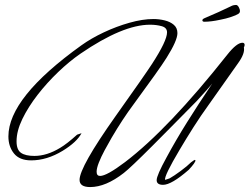

<svg xmlns="http://www.w3.org/2000/svg" viewBox="-20 -738 1010 777"><path d="M345 19Q302 19 302 -10Q302 -62 447 -267Q506 -350 543 -403Q580 -456 595 -479Q656 -573 656 -607Q656 -626 634.5 -632Q613 -638 587 -638Q477 -638 306 -521Q261 -490 215.5 -446.5Q170 -403 132 -354Q94 -305 70.5 -256.5Q47 -208 47 -166Q47 -132 65 -119.5Q83 -107 119 -107Q170 -107 224 -140Q251 -156 292 -193L310 -199Q291 -163 234 -128Q170 -89 106 -89Q59 -89 36.5 -117Q14 -145 14 -186Q14 -343 310 -555Q349 -583 400 -607Q451 -631 504 -646Q557 -661 601 -661Q624 -661 646.5 -655.5Q669 -650 683.5 -637.5Q698 -625 698 -604Q698 -574 654 -504Q639 -480 605.5 -433Q572 -386 520 -315Q476 -256 432 -181Q418 -157 403.5 -130Q389 -103 380 -80Q371 -57 371 -43Q371 -26 385 -26Q412 -26 486 -82Q662 -216 900 -517Q938 -565 961 -565Q970 -565 970 -556Q970 -552 967 -546Q972 -522 944 -483L826 -316Q792 -269 762.5 -222.5Q733 -176 707 -132Q644 -26 648 -10L666 -16Q684 -26 711 -46Q738 -66 753 -81Q766 -91 769 -91Q771 -89 771 -89Q771 -80 744 -51Q674 10 640 10Q614 10 614 -9Q614 -28 654 -101Q690 -168 736.5 -242.5Q783 -317 839 -400Q832 -391 816 -373Q800 -355 776 -329Q712 -264 668 -219.5Q624 -175 599 -150Q507 -58 481 -38Q408 19 345 19ZM807 -650Q799 -650 799 -656Q799 -661 809 -665Q838 -677 864 -689Q890 -701 911 -711Q920 -716 926 -717Q932 -718 935 -718Q941 -718 946 -709.5Q951 -701 951 -693Q951 -686 944.5 -682Q938 -678 933 -676Q926 -673 911 -668Q896 -663 871 -658Q834 -650 807 -650Z"/></svg>

Font: Alex Brush
Style: Regular
Weight: 400
Designer: Robert E. Leuschke
Foundry: Robert E. Leuschke
Version: Version 1.111; ttfautohint (v1.8.4.7-5d5b)